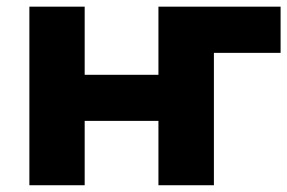

<svg xmlns="http://www.w3.org/2000/svg" viewBox="-20 -548 850 568"><path d="M66.9 0V-528.3H230.5V-326.7H448.7V-528.3H810.1V-391.6H612.8V0H448.7V-190.4H230.5V0Z"/></svg>

Font: Bert Sans Black
Style: Regular
Weight: 900
Designer: Christian Robertson, Adam Twardoch, & Cristiano Sobral
Foundry: Google
Version: Version 12.135;January 10, 2020;FontCreator 12.0.0.2547 64-b